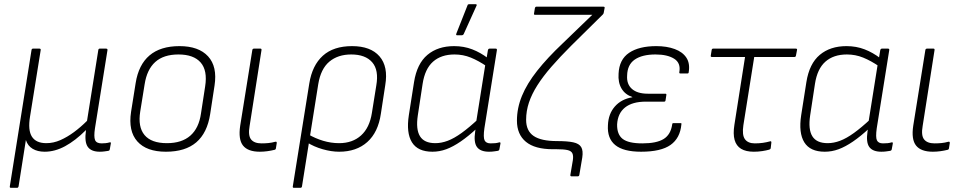

<svg xmlns="http://www.w3.org/2000/svg" viewBox="-20 -715 4621 920"><path d="M32 185Q26 185 27 178L131 -475Q132 -482 138 -482H169Q176 -482 175 -475L124 -157Q113 -91 133 -60Q153 -29 202 -29Q236 -29 269 -43.5Q302 -58 334.5 -82Q367 -106 397 -136L451 -475Q452 -482 458 -482H488Q496 -482 495 -475L435 -100Q429 -60 435.5 -44Q442 -28 467 -28Q476 -28 486 -29Q496 -30 506 -33Q513 -34 511 -27L506 1Q505 4 504 5.5Q503 7 498 8Q491 9 480.5 10.5Q470 12 458 12Q417 12 400.5 -11.5Q384 -35 392 -91H391Q341 -41 292 -14.5Q243 12 194 12Q160 12 136.5 -2Q113 -16 104 -44L69 178Q67 185 62 185Z M775 12Q682 12 638 -37.5Q594 -87 608 -179L630 -317Q644 -405 696.5 -449.5Q749 -494 840 -494Q932 -494 977 -445Q1022 -396 1008 -305L987 -168Q973 -78 920.5 -33Q868 12 775 12ZM780 -29Q851 -29 892 -65Q933 -101 943 -171L963 -301Q975 -377 941.5 -415.5Q908 -454 835 -454Q764 -454 724 -418Q684 -382 673 -311L652 -181Q640 -107 672.5 -68Q705 -29 780 -29Z M1225 12Q1168 12 1144.5 -17.5Q1121 -47 1131 -113L1189 -475Q1190 -482 1197 -482H1228Q1234 -482 1233 -475L1176 -111Q1168 -66 1183 -47Q1198 -28 1233 -28Q1250 -28 1266 -29.5Q1282 -31 1300 -36Q1307 -37 1306 -29L1302 -4Q1301 2 1295 3Q1279 7 1261 9.5Q1243 12 1225 12Z M1388 185Q1382 185 1383 178L1462 -315Q1476 -402 1527 -448Q1578 -494 1667 -494Q1756 -494 1798.5 -445Q1841 -396 1826 -307L1805 -170Q1792 -81 1740 -34.5Q1688 12 1605 12Q1568 12 1526 0Q1484 -12 1451 -33L1456 -72Q1490 -52 1528 -40.5Q1566 -29 1605 -29Q1669 -29 1710 -66Q1751 -103 1762 -174L1783 -305Q1796 -379 1763.5 -416.5Q1731 -454 1663 -454Q1599 -454 1558 -419.5Q1517 -385 1505 -312L1427 178Q1426 185 1419 185Z M2052 12Q1982 12 1954 -33Q1926 -78 1939 -163L1964 -322Q1978 -410 2028 -452Q2078 -494 2156 -494Q2203 -494 2243 -478.5Q2283 -463 2318 -436L2314 -396Q2273 -424 2236 -439Q2199 -454 2158 -454Q2094 -454 2055 -419.5Q2016 -385 2005 -313L1982 -162Q1972 -95 1992.5 -62Q2013 -29 2066 -29Q2095 -29 2125.5 -40.5Q2156 -52 2192 -78Q2228 -104 2272 -145L2265 -100Q2224 -62 2187.5 -37Q2151 -12 2118.5 0Q2086 12 2052 12ZM2323 12Q2282 12 2265.5 -10.5Q2249 -33 2257 -86L2261 -109V-126L2306 -409L2310 -427L2318 -475Q2320 -482 2326 -482H2355Q2362 -482 2361 -475L2301 -100Q2295 -57 2302 -42.5Q2309 -28 2331 -28Q2344 -28 2353.5 -29Q2363 -30 2373 -33Q2379 -34 2378 -27L2373 0Q2372 7 2364 8Q2356 9 2346.5 10.5Q2337 12 2323 12ZM2170 -546Q2167 -546 2166 -548Q2165 -550 2167 -555L2220 -689Q2221 -693 2223.5 -694Q2226 -695 2229 -695H2259Q2263 -695 2264 -692.5Q2265 -690 2263 -687L2202 -552Q2199 -546 2192 -546Z M2719 130Q2712 130 2713 123L2725 52Q2728 31 2722.5 19.5Q2717 8 2699 4Q2681 0 2647 0H2629Q2543 0 2500 -35.5Q2457 -71 2457 -137Q2457 -197 2481 -255.5Q2505 -314 2554 -376Q2603 -438 2676 -507L2818 -644H2544Q2537 -644 2539 -651L2543 -676Q2545 -683 2550 -683H2871Q2879 -683 2877 -676L2873 -655Q2873 -652 2871.5 -650Q2870 -648 2869 -646L2718 -497Q2663 -442 2622.5 -395.5Q2582 -349 2555 -306.5Q2528 -264 2514.5 -223.5Q2501 -183 2501 -141Q2501 -88 2537 -63.5Q2573 -39 2649 -39Q2699 -39 2727 -33Q2755 -27 2765 -10Q2775 7 2770 40L2756 123Q2755 130 2748 130Z M3052 12Q2967 12 2928 -20Q2889 -52 2893 -115Q2895 -169 2926 -204.5Q2957 -240 3010 -249V-250Q2975 -262 2958 -291Q2941 -320 2944 -362Q2947 -430 2994.5 -462Q3042 -494 3125 -494Q3175 -494 3213 -480Q3251 -466 3269 -438.5Q3287 -411 3280 -369Q3280 -363 3274 -363H3240Q3234 -363 3235 -369Q3243 -413 3210.5 -433.5Q3178 -454 3121 -454Q3057 -454 3021.5 -429.5Q2986 -405 2985 -353Q2982 -312 3008 -289Q3034 -266 3084 -266H3168Q3174 -266 3173 -260L3169 -234Q3168 -228 3163 -228H3075Q3010 -228 2975 -200Q2940 -172 2937 -119Q2936 -71 2963.5 -49.5Q2991 -28 3058 -28Q3126 -28 3160 -49Q3194 -70 3201 -119Q3201 -125 3207 -125H3241Q3247 -125 3245 -119Q3239 -53 3193 -20.5Q3147 12 3052 12Z M3592 12Q3554 12 3531 -2Q3508 -16 3500 -44.5Q3492 -73 3499 -117L3550 -442H3391Q3384 -442 3386 -450L3390 -475Q3391 -482 3397 -482H3793Q3801 -482 3799 -475L3794 -449Q3793 -442 3787 -442H3594L3542 -115Q3535 -68 3549.5 -48Q3564 -28 3597 -28Q3617 -28 3635 -30.5Q3653 -33 3671 -38Q3677 -39 3676 -31L3673 -5Q3672 0 3666 2Q3652 6 3632.5 9Q3613 12 3592 12Z M3932 12Q3862 12 3834 -33Q3806 -78 3819 -163L3844 -322Q3858 -410 3908 -452Q3958 -494 4036 -494Q4083 -494 4123 -478.5Q4163 -463 4198 -436L4194 -396Q4153 -424 4116 -439Q4079 -454 4038 -454Q3974 -454 3935 -419.5Q3896 -385 3885 -313L3862 -162Q3852 -95 3872.5 -62Q3893 -29 3946 -29Q3975 -29 4005.5 -40.5Q4036 -52 4072 -78Q4108 -104 4152 -145L4145 -100Q4104 -62 4067.5 -37Q4031 -12 3998.5 0Q3966 12 3932 12ZM4203 12Q4162 12 4145.5 -10.5Q4129 -33 4137 -86L4141 -109V-126L4186 -409L4190 -427L4198 -475Q4200 -482 4206 -482H4235Q4242 -482 4241 -475L4181 -100Q4175 -57 4182 -42.5Q4189 -28 4211 -28Q4224 -28 4233.5 -29Q4243 -30 4253 -33Q4259 -34 4258 -27L4253 0Q4252 7 4244 8Q4236 9 4226.5 10.5Q4217 12 4203 12Z M4450 12Q4393 12 4369.5 -17.5Q4346 -47 4356 -113L4414 -475Q4415 -482 4422 -482H4453Q4459 -482 4458 -475L4401 -111Q4393 -66 4408 -47Q4423 -28 4458 -28Q4475 -28 4491 -29.5Q4507 -31 4525 -36Q4532 -37 4531 -29L4527 -4Q4526 2 4520 3Q4504 7 4486 9.5Q4468 12 4450 12Z"/></svg>

Font: Sofia Sans ExtraLight
Style: Italic
Weight: 250
Italic angle: -9°
Version: Version 4.100-B